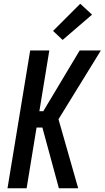

<svg xmlns="http://www.w3.org/2000/svg" viewBox="-20 -1004 558 1024"><path d="M20 0 141 -735H243L190 -411H211L405 -735H518L292 -368L397 0H294L206 -324H175L122 0ZM314 -791 263 -839 408 -984 471 -926Z"/></svg>

Font: Iosevka Curly Semibold
Style: Italic
Weight: 600
Italic angle: -9°
Monospace: yes
Designer: Belleve Invis
Foundry: Belleve Invis
Version: Version 22.1.2; ttfautohint (v1.8.4)